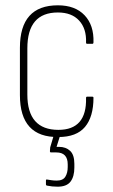

<svg xmlns="http://www.w3.org/2000/svg" viewBox="-20 -508 425 723"><path d="M200 8Q55 10 55 -150V-328Q55 -488 198 -488Q263 -488 298.5 -450.5Q334 -413 332 -349Q332 -343 328 -343H308Q304 -343 304 -348Q306 -400 278 -430.5Q250 -461 198 -461Q83 -461 83 -326V-152Q83 -19 200 -19Q307 -19 304 -139Q304 -144 308 -144H327Q332 -144 332 -140Q332 -68 300 -30Q268 8 200 8ZM197 195Q176 195 157 191Q153 190 153 186V172Q153 167 157 168Q164 169 173 170.5Q182 172 194 172Q217 172 226 157.5Q235 143 235 121V111Q235 66 192 66H172Q168 66 168 61Q168 58 168.5 54Q169 50 169 47L185 -7Q187 -11 190 -11H206Q211 -11 209 -6L193 45H202Q228 45 244 60Q260 75 260 109V123Q260 157 245.5 176Q231 195 197 195Z"/></svg>

Font: Sofia Sans Cond ExtraLight
Style: Regular
Weight: 200
Width: 3
Designer: Botio Nikoltchev, Ani Petrova
Foundry: lettersoup
Version: Version 4.100; ttfautohint (v1.8.3)